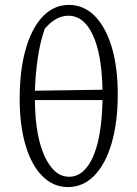

<svg xmlns="http://www.w3.org/2000/svg" viewBox="-20 -753 558 781"><path d="M256 8Q197 8 152.5 -36.5Q108 -81 84 -162Q60 -243 60 -351Q60 -467 84.5 -553Q109 -639 154 -686Q199 -733 260 -733Q321 -733 365.5 -688Q410 -643 434.5 -561.5Q459 -480 459 -370Q459 -255 434 -170Q409 -85 363.5 -38.5Q318 8 256 8ZM162 -636Q143 -581 133.5 -516Q124 -451 122 -384L397 -388Q394 -533 357.5 -611Q321 -689 258 -689Q207 -689 162 -636ZM261 -34Q322 -34 358 -114.5Q394 -195 397 -346H122Q123 -201 161.5 -117.5Q200 -34 261 -34Z"/></svg>

Font: Piazzolla Light
Style: Regular
Weight: 300
Designer: Juan Pablo del Peral
Foundry: Huerta Tipografica
Version: Version 1.330